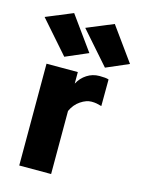

<svg xmlns="http://www.w3.org/2000/svg" viewBox="-132 -749 613 813"><g transform="rotate(15 174.5 -342.0)"><path d="M33.2 0H172.9V-276.4Q186.5 -306.6 211.7 -323.5Q236.8 -340.3 259.3 -340.3Q272 -340.3 282 -338.4Q292 -336.4 303.7 -333L304.2 -449.7Q298.3 -452.1 287.6 -453.1Q276.9 -454.1 263.7 -454.1Q233.4 -454.1 209 -438.2Q184.6 -422.4 170.9 -396.5H170.4V-446.3H33.2ZM98.1 -494.1 196.8 -536.6 90.8 -683.6 -25.9 -635.3ZM276.4 -494.1 375 -536.6 269 -683.6 152.3 -635.3Z"/></g></svg>

Font: Roboto Flex Super Cond Bold
Style: Regular
Weight: 700
Width: 3
Designer: Berlow after Robertson
Foundry: Google
Version: Version 3.000